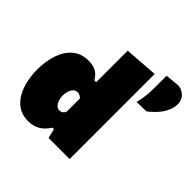

<svg xmlns="http://www.w3.org/2000/svg" viewBox="-202 -993 1197 1197"><g transform="rotate(45 396.5 -394.0)"><path d="M208 16Q142.5 16 101 -21.8Q59.5 -59.5 39.8 -120.5Q20 -181.5 20 -251Q20 -325.5 40.5 -386Q61 -446.5 103 -482.2Q145 -518 209 -518Q234 -518 254.5 -511.8Q275 -505.5 291.2 -491.8Q307.5 -478 320 -456H336V-493Q336 -552.5 336 -611.5Q336 -670.5 336 -734L558 -750Q558 -692.5 558 -628.8Q558 -565 558 -493V-213Q558 -150 558 -101Q558 -52 558 0H372L357 -63H344Q327.5 -37 307.5 -19.5Q287.5 -2 262.8 7Q238 16 208 16ZM299 -169Q308.5 -169 316 -173Q323.5 -177 328.5 -183.2Q333.5 -189.5 336 -197V-312Q332 -317 326.2 -321Q320.5 -325 313.5 -327.5Q306.5 -330 299 -330Q282 -330 270.5 -318.8Q259 -307.5 253 -289Q247 -270.5 247 -249Q247 -229 253.2 -210.8Q259.5 -192.5 271 -180.8Q282.5 -169 299 -169ZM601 -547Q607 -569 610.8 -591.8Q614.5 -614.5 616.2 -637.5Q618 -660.5 618 -684Q618 -712 618 -739.8Q618 -767.5 618 -795L713 -804Q745.5 -801 769.2 -778.5Q793 -756 793 -720Q793 -692 783.2 -667Q773.5 -642 757.8 -620.2Q742 -598.5 723.2 -580.8Q704.5 -563 687 -549Z"/></g></svg>

Font: Commissioner Thin Black
Style: Regular
Weight: 900
Version: Version 1.000